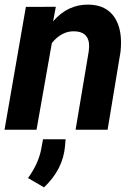

<svg xmlns="http://www.w3.org/2000/svg" viewBox="-21 -558 590 826"><path d="M219.2 -528.8 207.5 -466.3Q271 -540 361.3 -538.1Q436 -536.6 471.7 -483.4Q507.3 -430.2 497.6 -335.9L441.9 0H304.2L360.8 -337.4Q363.3 -356.4 361.8 -372.1Q355.5 -421.9 299.3 -423.3Q245.1 -425.3 202.1 -373L136.2 0H-1.5L90.3 -528.3ZM168.5 248 99.6 208Q143.6 147 155.8 85.9L164.1 41H261.2L258.8 69.8Q250.5 170.4 168.5 248Z"/></svg>

Font: RobotoInd
Style: Bold Italic
Weight: 700
Italic angle: -12°
Designer: Google
Version: Version 2.001150; 2014